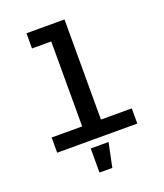

<svg xmlns="http://www.w3.org/2000/svg" viewBox="-166 -846 982 1153"><g transform="rotate(-20 325.0 -269.0)"><path d="M265 0V-737H385V0ZM70 0V-97H582V0ZM142 -640V-737H325V-640ZM268 199V45H382L350 199Z"/></g></svg>

Font: Azeret Mono Thin Medium
Style: Regular
Weight: 500
Version: Version 1.002